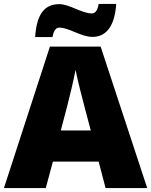

<svg xmlns="http://www.w3.org/2000/svg" viewBox="-20 -953 766 973"><path d="M158 -765H246C254 -808 269 -813 281 -813C330 -813 390 -766 449 -766C513 -766 561 -813 569 -933H480C473 -891 457 -885 445 -885C395 -885 331 -932 281 -932C209 -932 166 -887 158 -765ZM515 0H726L490 -717H233L0 0H212L248 -134H480ZM409 -409 440 -292H288L319 -409C331 -456 354 -550 363 -599C372 -550 399 -447 409 -409Z"/></svg>

Font: Noto Sans Arabic UI Bk
Style: Regular
Weight: 900
Designer: Monotype Design Team, Nadine Chahine and Nizar Qandah
Foundry: Monotype Imaging Inc.
Version: Version 2.010